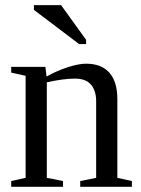

<svg xmlns="http://www.w3.org/2000/svg" viewBox="-20 -715 540 735"><path d="M158.2 -421.9Q195.8 -443.4 238.3 -457.3Q280.8 -471.2 309.1 -471.2Q368.7 -471.2 398.9 -436.5Q429.2 -401.9 429.2 -335.9V-34.2L484.9 -22V0H287.1V-22L348.1 -34.2V-327.1Q348.1 -367.7 328.4 -390.9Q308.6 -414.1 267.1 -414.1Q223.1 -414.1 159.2 -399.9V-34.2L221.2 -22V0H22.9V-22L78.1 -34.2V-424.8L22.9 -437V-459H153.8ZM282.7 -546.4 109.9 -677.2V-695.3H213.9L309.6 -562.5V-546.4Z"/></svg>

Font: Liberation Serif
Style: Regular
Weight: 400
Designer: Steve Matteson
Foundry: Ascender Corporation
Version: Version 2.1.5